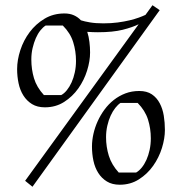

<svg xmlns="http://www.w3.org/2000/svg" viewBox="-20 -711 696 739"><path d="M76.7 -15.1 513.7 -617.7Q490.2 -606 452.4 -596.4Q414.6 -586.9 356.9 -586.9Q337.9 -586.9 315.9 -588.4Q321.8 -569.8 324.2 -549.6Q326.7 -529.3 326.7 -508.8Q326.7 -476.1 315.2 -439.2Q303.7 -402.3 281.5 -370.8Q259.3 -339.4 226.8 -318.6Q194.3 -297.9 152.8 -297.9Q123.5 -297.9 103.3 -310.3Q83 -322.8 70.1 -343.3Q57.1 -363.8 51.5 -390.4Q45.9 -417 45.9 -444.8Q45.9 -480 58.3 -518.1Q70.8 -556.2 94.2 -587.4Q117.7 -618.7 151.4 -638.9Q185.1 -659.2 228 -659.2Q249 -659.2 264.6 -652.1Q280.3 -645 291.5 -632.8Q305.2 -628.4 326.4 -624.8Q347.7 -621.1 377.9 -621.1Q407.7 -621.1 433.1 -624.5Q458.5 -627.9 478.8 -632.8Q499 -637.7 514.4 -643.3Q529.8 -648.9 540 -653.8L566.9 -690.9L594.7 -671.9L105 7.8ZM614.7 -210.9Q614.7 -178.2 603.3 -141.4Q591.8 -104.5 569.6 -73Q547.4 -41.5 514.9 -20.8Q482.4 0 440.9 0Q411.6 0 391.4 -12.5Q371.1 -24.9 358.2 -45.4Q345.2 -65.9 339.6 -92.3Q334 -118.7 334 -147Q334 -170.4 339.6 -195.6Q345.2 -220.7 356 -244.4Q366.7 -268.1 382.3 -289.3Q397.9 -310.5 418.2 -326.4Q438.5 -342.3 462.9 -351.6Q487.3 -360.8 516.1 -360.8Q545.4 -360.8 564.5 -347.9Q583.5 -335 594.7 -313.7Q606 -292.5 610.4 -265.6Q614.7 -238.8 614.7 -210.9ZM503.9 -46.9Q515.1 -53.2 525.4 -65.7Q535.6 -78.1 543.5 -95.5Q551.3 -112.8 555.9 -134Q560.5 -155.3 560.5 -178.7Q560.5 -216.3 549.6 -251Q538.6 -285.6 509.8 -314.9H443.8Q433.6 -308.1 423.6 -295.4Q413.6 -282.7 405.8 -265.6Q397.9 -248.5 393.1 -227.3Q388.2 -206.1 388.2 -182.6Q388.2 -146 398.9 -111.3Q409.7 -76.7 437 -46.9ZM215.8 -345.2Q227.1 -351.1 237.3 -363.8Q247.6 -376.5 255.4 -393.6Q263.2 -410.6 267.8 -431.9Q272.5 -453.1 272.5 -476.6Q272.5 -514.2 261.7 -548.8Q251 -583.5 221.7 -612.8H155.8Q145.5 -606.4 135.5 -594Q125.5 -581.5 117.9 -564.2Q110.4 -546.9 105.5 -526.1Q100.6 -505.4 100.6 -481.9Q100.6 -444.3 110.8 -409.9Q121.1 -375.5 148.9 -345.2Z"/></svg>

Font: Simonetta
Style: Italic
Weight: 400
Italic angle: -2°
Designer: Gayaneh Bagdasaryan
Foundry: BrownFox
Version: Version 1.001